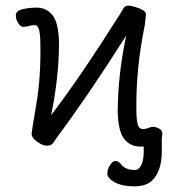

<svg xmlns="http://www.w3.org/2000/svg" viewBox="-20 -503 626 680"><path d="M487 -46Q497 -46 510 -51.5Q523 -57 539 -50Q555 -43 555 -31L553 -11V34Q553 104 517 138Q496 157 454.5 157Q413 157 386.5 142.5Q360 128 360 112.5Q360 97 369.5 82Q379 67 389 67Q399 67 410 80Q425 99 457 99Q472 99 480.5 81.5Q489 64 489 34V16H476Q446 16 425 -5Q399 -30 397 -106Q397 -235 427 -377Q293 -166 188 -25Q178 -12 170.5 0.5Q163 13 147 13Q131 13 111.5 -1Q92 -15 92 -29V-31Q93 -41 109 -136Q125 -231 123 -345Q123 -376 119 -395Q115 -414 103 -414Q93 -414 83 -411Q73 -408 63 -408Q53 -408 44.5 -421Q36 -434 36 -449Q36 -464 58.5 -470Q81 -476 110.5 -476Q140 -476 161 -455Q187 -430 189 -354Q189 -230 161 -95Q265 -231 407 -456Q412 -464 417 -473.5Q422 -483 433.5 -483Q445 -483 460 -478Q497 -467 497 -452L493 -415Q461 -259 463 -115Q463 -84 467 -65Q471 -46 487 -46Z"/></svg>

Font: Moon Stars Kai T
Style: Regular
Weight: 400
Designer: GuiWonder
Version: Version 1.101